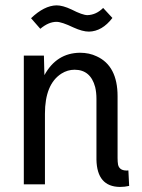

<svg xmlns="http://www.w3.org/2000/svg" viewBox="-20 -699 538 728"><path d="M466.8 -52.7Q433.6 -49.8 427.7 -74.2Q425.8 -85 425.8 -99.6V-334Q425.8 -449.2 346.7 -485.4Q318.4 -499 283.2 -499Q194.3 -498 148.4 -414.1L146.5 -488.3H70.3V0H150.4V-267.6Q150.4 -379.9 212.9 -419.9Q236.3 -434.6 262.7 -434.6Q323.2 -434.6 340.8 -369.1Q345.7 -348.6 345.7 -324.2V-93.8Q347.7 8.8 434.6 9.8Q453.1 9.8 469.7 5.9ZM311.5 -641.6Q293 -641.6 251 -663.1Q217.8 -678.7 194.3 -678.7Q147.5 -677.7 97.7 -629.9L132.8 -589.8Q164.1 -616.2 194.3 -616.2Q213.9 -616.2 258.8 -594.7Q293 -579.1 317.4 -579.1Q367.2 -580.1 406.2 -630.9L371.1 -668.9Q344.7 -642.6 311.5 -641.6Z"/></svg>

Font: Yaldevi Colombo Medium
Style: Regular
Weight: 500
Designer: Sol Matas, Denzil Rajitha, Kosala Senevirathne and Pathum Egodawatta
Foundry: Mooniak
Version: Version 1.020 ; ttfautohint (v1.6)